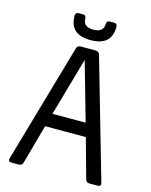

<svg xmlns="http://www.w3.org/2000/svg" viewBox="-132 -996 851 1081"><g transform="rotate(15 293.0 -455.5)"><path d="M190.4 -910.6H213.9Q233.4 -910.6 233.4 -891.1Q233.4 -842.3 293 -842.3Q352.5 -842.3 352.5 -891.1Q352.5 -910.6 372.1 -910.6H395.5Q415 -910.6 415 -891.1Q415 -781.2 293 -781.2Q170.9 -781.2 170.9 -891.1Q170.9 -910.6 190.4 -910.6ZM42.5 0Q24.4 0 24.4 -12.7Q24.4 -16.1 26.4 -22.9L225.6 -715.3Q230.5 -732.4 250 -732.4H335.9Q355.5 -732.4 360.4 -715.3L559.6 -22.9Q561.5 -16.1 561.5 -12.7Q561.5 0 543.5 0H497.6Q477.5 0 473.1 -16.6L409.2 -247.1H171.9L107.9 -16.6Q103.5 0 83.5 0ZM387.2 -325.2 290.5 -665 193.8 -325.2Z"/></g></svg>

Font: Simply Mono
Style: Book
Weight: 400
Designer: Wojciech Kalinowski "wmk69" (wmk69@o2.pl)
Foundry: Wojciech Kalinowski "wmk69" (wmk69@o2.pl)
Version: Version 1.0.0